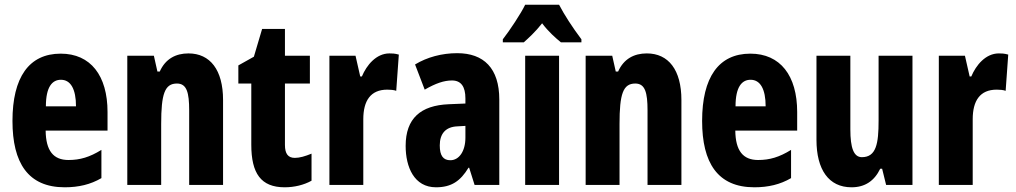

<svg xmlns="http://www.w3.org/2000/svg" viewBox="-20 -786 4318 816"><path d="M238 -558C103 -558 33 -457 33 -272C33 -94 99 10 255 10C314 10 365 -2 411 -29V-149C361 -118 320 -106 271 -106C207 -106 175 -145 174 -231H437V-310C437 -465 365 -558 238 -558ZM239 -447C280 -447 303 -408 303 -334H175C175 -417 202 -447 239 -447Z M781 -559C727 -559 683 -536 659 -482H649L634 -549H521V0H665V-259C665 -387 680 -431 732 -431C774 -431 784 -392 784 -317V0H928V-361C928 -489 873 -559 781 -559Z M1233 -115C1204 -115 1191 -133 1191 -170V-431H1297V-549H1191V-663H1094L1059 -545L993 -508V-431H1048V-171C1048 -49 1089 10 1190 10C1231 10 1272 0 1304 -18V-133C1277 -122 1254 -115 1233 -115Z M1635 -559C1579 -559 1538 -509 1518 -461H1511L1491 -549H1380V0H1524V-279C1524 -358 1555 -405 1626 -405C1638 -405 1654 -404 1664 -400L1675 -554C1657 -559 1646 -559 1635 -559Z M1923 -560C1858 -560 1795 -543 1744 -512L1785 -405C1832 -432 1867 -444 1901 -444C1940 -444 1958 -417 1958 -368V-346L1887 -343C1768 -338 1704 -283 1704 -166C1704 -76 1740 10 1833 10C1899 10 1937 -17 1971 -73H1974L1997 0H2102V-363C2102 -496 2036 -560 1923 -560ZM1924 -249 1958 -251V-201C1958 -143 1931 -105 1894 -105C1864 -105 1849 -124 1849 -168C1849 -218 1874 -247 1924 -249Z M2356 -766H2212C2195 -730 2146 -656 2117 -619V-606H2206C2224 -622 2256 -651 2284 -687C2311 -651 2342 -624 2364 -606H2451V-619C2412 -671 2379 -722 2356 -766ZM2356 0V-549H2212V0Z M2729 -559C2675 -559 2631 -536 2607 -482H2597L2582 -549H2469V0H2613V-259C2613 -387 2628 -431 2680 -431C2722 -431 2732 -392 2732 -317V0H2876V-361C2876 -489 2821 -559 2729 -559Z M3169 -558C3034 -558 2964 -457 2964 -272C2964 -94 3030 10 3186 10C3245 10 3296 -2 3342 -29V-149C3292 -118 3251 -106 3202 -106C3138 -106 3106 -145 3105 -231H3368V-310C3368 -465 3296 -558 3169 -558ZM3170 -447C3211 -447 3234 -408 3234 -334H3106C3106 -417 3133 -447 3170 -447Z M3858 -549H3714V-273C3714 -176 3704 -118 3643 -118C3608 -118 3594 -158 3594 -236V-549H3450V-192C3450 -65 3502 10 3599 10C3656 10 3696 -17 3721 -69H3729L3746 0H3858Z M4225 -559C4169 -559 4128 -509 4108 -461H4101L4081 -549H3970V0H4114V-279C4114 -358 4145 -405 4216 -405C4228 -405 4244 -404 4254 -400L4265 -554C4247 -559 4236 -559 4225 -559Z"/></svg>

Font: Noto Sans Gurmukhi UI ExtraCondensed ExtraBold
Style: Regular
Weight: 800
Width: 2
Designer: Jelle Bosma - Monotype Design Team
Foundry: Monotype Imaging Inc.
Version: Version 2.004